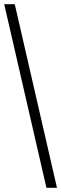

<svg xmlns="http://www.w3.org/2000/svg" viewBox="-20 -770 290 910"><path d="M200 120 0 -750H50L250 120Z"/></svg>

Font: Spectral Medium
Style: Regular
Weight: 500
Designer: Jean-Baptiste Levee
Foundry: Production Type
Version: Version 2.001